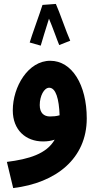

<svg xmlns="http://www.w3.org/2000/svg" viewBox="-20 -726 505 976"><path d="M131 -510 187 -494C192 -513 213 -580 229 -631C248 -587 271 -520 281 -497L337 -519C317 -563 282 -667 264 -706L196 -701C184 -662 140 -542 131 -510ZM421 -124C421 -296 345 -417 236 -417C124 -418 45 -286 45 -165C45 -65 111 -7 199 -7C221 -7 240 -10 258 -16C217 56 127 83 15 97L47 230C265 204 421 80 421 -124ZM182 -192C182 -238 204 -280 230 -280C264 -280 280 -223 283 -140C266 -135 249 -134 234 -134C203 -134 182 -152 182 -192Z"/></svg>

Font: Noto Sans Arabic UI ExtraCondensed Extra
Style: Regular
Weight: 800
Width: 3
Designer: Nadine Chahine - Monotype Design Team
Foundry: Monotype Imaging Inc.
Version: Version 1.900